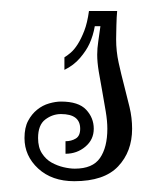

<svg xmlns="http://www.w3.org/2000/svg" viewBox="-20 -860 287 352"><path d="M176.8 -624Q176.8 -638.2 173.8 -656Q170.9 -673.8 167.5 -692.4Q164.1 -710.9 161.1 -728.5Q158.2 -746.1 158.2 -759.8Q158.2 -771 160.2 -784.4Q162.1 -797.9 164.1 -812H153.8Q150.9 -794.9 144 -779.8Q138.2 -767.1 126.7 -753.7Q115.2 -740.2 98.1 -731.9V-754.9Q103 -757.8 109.6 -763.4Q116.2 -769 122.6 -779.1Q128.9 -789.1 134.5 -803.5Q140.1 -817.9 143.1 -839.8H194.8Q193.8 -830.1 193.4 -813.5Q192.9 -796.9 192.9 -788.1Q192.9 -766.1 197.5 -745.1Q202.1 -724.1 207.5 -703.6Q212.9 -683.1 217.5 -663.6Q222.2 -644 222.2 -624Q222.2 -582 196.5 -554.9Q170.9 -527.8 116.2 -527.8Q75.2 -527.8 50 -551Q24.9 -574.2 24.9 -606.9Q24.9 -626 31.5 -638.4Q38.1 -650.9 48.1 -658.9Q58.1 -667 70.1 -670.4Q82 -673.8 91.8 -673.8Q124 -673.8 137.9 -658.9Q151.9 -644 151.9 -624Q151.9 -604 136.5 -591.1Q121.1 -578.1 100.1 -578.1V-601.1Q110.8 -601.1 118.9 -606Q127 -610.8 127 -624Q127 -650.9 91.8 -650.9Q76.2 -650.9 63 -640.9Q49.8 -630.9 49.8 -606.9Q49.8 -589.8 56.9 -578.9Q64 -567.9 74.5 -562Q85 -556.2 96.4 -553.5Q107.9 -550.8 117.2 -550.8Q149.9 -550.8 163.3 -570.3Q176.8 -589.8 176.8 -624Z"/></svg>

Font: Sevillana
Style: Regular
Weight: 400
Designer: Olga Umpeleva
Foundry: Brownfox
Version: Version 1.001